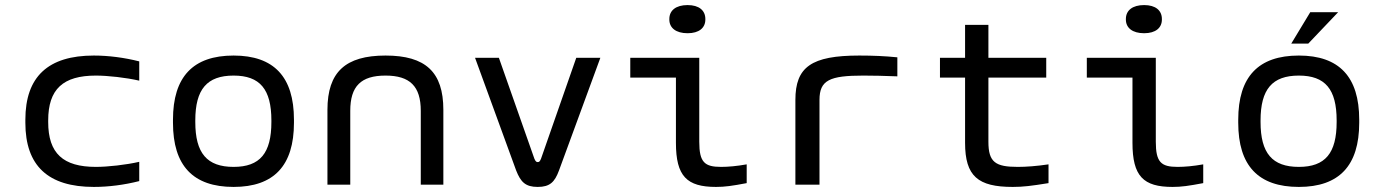

<svg xmlns="http://www.w3.org/2000/svg" viewBox="-20 -728 5440 757"><path d="M80 -256V-244C80 -74 170 9 350 9C408 9 470 1 529 -14V-90C477 -78 405 -70 358 -70C229 -70 170 -123 170 -247V-253C170 -377 229 -430 358 -430C405 -430 477 -422 529 -410V-486C470 -501 407 -509 350 -509C170 -509 80 -426 80 -256Z M662 -256V-244C662 -75 741 9 901 9C1060 9 1139 -75 1139 -244V-256C1139 -425 1060 -509 901 -509C741 -509 662 -425 662 -256ZM750 -247V-253C750 -376 796 -430 901 -430C1005 -430 1050 -376 1050 -253V-247C1050 -124 1005 -70 901 -70C796 -70 750 -124 750 -247Z M1271 -295V0H1361V-291C1361 -388 1403 -430 1500 -430C1596 -430 1639 -388 1639 -291V0H1728V-295C1728 -444 1658 -509 1500 -509C1342 -509 1271 -444 1271 -295Z M1853 -500 2015 -56C2033 -10 2052 9 2100 9C2148 9 2167 -10 2184 -56L2347 -500H2252L2113 -102C2108 -90 2105 -89 2100 -89C2096 -89 2092 -90 2087 -102L1947 -500Z M2823 -70C2758 -70 2737 -88 2737 -169V-500H2465V-422H2645V-165C2645 -33 2688 9 2803 9C2838 9 2866 5 2924 -6V-80C2885 -73 2851 -70 2823 -70ZM2619 -651C2619 -618 2645 -597 2691 -597C2736 -597 2761 -618 2761 -651V-653C2761 -687 2736 -708 2691 -708C2645 -708 2619 -687 2619 -653Z M3384 -430C3416 -430 3472 -429 3518 -427V-502C3469 -507 3420 -509 3368 -509C3179 -509 3116 -464 3116 -334V0H3211V-334C3211 -412 3251 -430 3384 -430Z M3993 -70C3905 -70 3877 -88 3877 -169V-422H4105V-500H3877V-630H3785V-500H3686V-422H3785V-165C3785 -33 3836 9 3973 9C4014 9 4046 5 4114 -6V-80C4067 -73 4026 -70 3993 -70Z M4623 -70C4558 -70 4537 -88 4537 -169V-500H4265V-422H4445V-165C4445 -33 4488 9 4603 9C4638 9 4666 5 4724 -6V-80C4685 -73 4651 -70 4623 -70ZM4419 -651C4419 -618 4445 -597 4491 -597C4536 -597 4561 -618 4561 -651V-653C4561 -687 4536 -708 4491 -708C4445 -708 4419 -687 4419 -653Z M4862 -256V-244C4862 -75 4941 9 5101 9C5260 9 5339 -75 5339 -244V-256C5339 -425 5260 -509 5101 -509C4941 -509 4862 -425 4862 -256ZM4950 -247V-253C4950 -376 4996 -430 5101 -430C5205 -430 5250 -376 5250 -253V-247C5250 -124 5205 -70 5101 -70C4996 -70 4950 -124 4950 -247ZM5071 -556H5138L5256 -680H5146Z"/></svg>

Font: LT Wave Mono
Style: Regular
Weight: 400
Designer: Daniel Lyons
Version: Version 2.5 (Glyphs App)